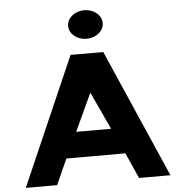

<svg xmlns="http://www.w3.org/2000/svg" viewBox="-68 -1167 1163 1232"><g transform="rotate(-5 513.5 -551.5)"><path d="M520.2 -1103C458.4 -1103 408.8 -1062 408.8 -1011C408.8 -960 458.4 -919 520.2 -919C581.9 -919 631.5 -960 631.5 -1011C631.5 -1062 581.9 -1103 520.2 -1103ZM618.8 -825H408.2L47.7 0H249.7L323.5 -165H703.5L777.3 0H979.3ZM626 -330H401L512.3 -570H514.7Z"/></g></svg>

Font: Hussar
Style: BdSuprExt
Weight: 700
Foundry: Cannot Into Space Fonts
Version: Version 2.00